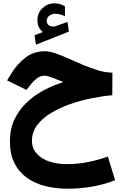

<svg xmlns="http://www.w3.org/2000/svg" viewBox="-20 -790 739 1147"><path d="M236.3 -598.6Q219.7 -612.3 211.7 -628.2Q203.6 -644 203.6 -669.4Q203.6 -713.4 234.1 -741.7Q264.6 -770 303.7 -770Q325.2 -770 339.1 -765.4Q353 -760.7 367.7 -752.4L368.2 -692.9Q338.4 -708 310.5 -708Q291.5 -708 275.1 -696.5Q258.8 -685.1 258.8 -663.1Q259.3 -650.4 271 -639.6Q282.7 -628.9 308.1 -632.3Q308.6 -632.3 311.5 -633.3L383.3 -659.2L391.6 -601.1L194.8 -523.4L186.5 -579.6ZM651.4 -356 650.9 -221.2Q593.3 -216.3 527.6 -203.1Q461.9 -189.9 398.9 -168Q335.9 -146 284.2 -114.5Q232.4 -83 201.7 -42Q170.9 -1 170.9 50.8Q170.9 96.2 199 127.4Q227.1 158.7 273.9 174.6Q320.8 190.4 377 190.4Q448.2 190.4 511.7 177Q575.2 163.6 624.5 145L667.5 286.6Q599.1 313.5 526.6 325.4Q454.1 337.4 384.8 337.4Q313.5 337.4 251 321.8Q188.5 306.2 140.9 272.2Q93.3 238.3 66.2 184.3Q39.1 130.4 39.1 53.7Q39.1 -18.6 66.2 -76.2Q93.3 -133.8 139.2 -177.2Q185.1 -220.7 241.9 -251Q298.8 -281.2 358.4 -299.3Q315.4 -317.9 287.6 -327.9Q259.8 -337.9 247.1 -337.9Q221.2 -337.9 200.2 -321.5Q179.2 -305.2 166.5 -288.6L138.2 -252.9L22.5 -309.6L46.9 -349.6Q81.5 -406.7 131.3 -445.3Q181.2 -483.9 247.6 -483.9Q275.4 -483.9 312 -471.2Q348.6 -458.5 391.1 -439.5Q433.6 -420.4 478.5 -401.4Q523.4 -382.3 567.4 -369.4Q611.3 -356.4 651.4 -356Z"/></svg>

Font: Vazirmatn RD UI Black
Style: Regular
Weight: 900
Designer: Saber Rastikerdar
Foundry: Saber Rastikerdar
Version: Version 33.003